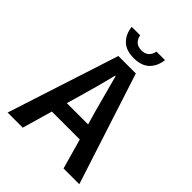

<svg xmlns="http://www.w3.org/2000/svg" viewBox="-230 -940 1061 1061"><g transform="rotate(45 300.0 -410.0)"><path d="M457 0 407.2 -176.8H189L138.2 0H20L231.9 -653.8H368.2L580.1 0ZM214.8 -268.1H380.9L357.9 -348.1Q334 -435.1 299.8 -564H295.9Q270 -458 237.8 -348.1ZM363.8 -819.8H430.2Q424.3 -768.1 392.1 -736.3Q359.9 -705.1 299.8 -705.1Q240.2 -705.1 208 -736.3Q175.8 -767.6 169.9 -819.8H235.8Q247.1 -765.6 299.8 -765.6Q352.5 -765.6 363.8 -819.8Z"/></g></svg>

Font: SourceCodePro-Semibold
Style: Regular
Weight: 600
Monospace: yes
Designer: Paul D. Hunt
Foundry: Adobe Systems Incorporated
Version: Version 1.009;PS 1.000;hotconv 1.0.70;makeotf.lib2.5.5900